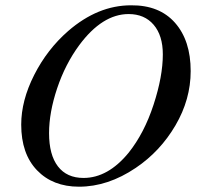

<svg xmlns="http://www.w3.org/2000/svg" viewBox="-20 -686 752 724"><path d="M699 -418Q699 -311 641.5 -213Q584 -115 492 -53Q387 18 278 18Q179 18 119.5 -44Q60 -106 60 -216Q60 -307 109 -403.5Q158 -500 237 -569Q349 -666 474 -666Q581 -667 640 -600Q699 -533 699 -418ZM594 -481Q594 -552 559.5 -592.5Q525 -633 465 -633Q366 -633 279 -516Q226 -444 195.5 -353Q165 -262 165 -184Q165 -102 198.5 -58.5Q232 -15 295 -15Q387 -15 465 -110Q524 -184 559 -291Q594 -398 594 -481Z"/></svg>

Font: STIX
Style: Italic
Weight: 400
Italic angle: -16.33°
Designer: MicroPress Inc., with final additions and corrections provided by Coen Hoffman, Elsevier (retired)
Version: Version 1.1.1